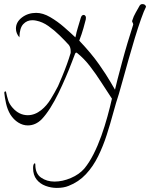

<svg xmlns="http://www.w3.org/2000/svg" viewBox="-20 -577 735 940"><path d="M258 343Q230 343 203 333Q176 323 159 301.5Q142 280 142 246Q142 229 147.5 224Q153 219 153 230Q153 273 181 292.5Q209 312 247 312Q286 312 327 294.5Q368 277 393 248Q417 219 438 177.5Q459 136 476 88.5Q493 41 506 -6.5Q519 -54 528 -94Q502 -133 475.5 -174.5Q449 -216 420 -253.5Q391 -291 357 -318Q353 -321 350.5 -318Q348 -315 348 -315Q342 -300 330.5 -269.5Q319 -239 302.5 -200.5Q286 -162 267 -122.5Q248 -83 226.5 -49Q205 -15 184 7Q154 37 116 37Q92 37 69.5 23Q47 9 31 -16Q16 -41 9.5 -71Q3 -101 1 -123Q2 -131 9 -129Q14 -105 20 -86Q26 -67 42 -49Q74 -13 116 -13Q151 -13 183 -39Q209 -60 228.5 -92Q248 -124 264 -155Q272 -173 284.5 -203Q297 -233 308 -263.5Q319 -294 324 -312Q326 -316 326 -319.5Q326 -323 326 -327Q326 -345 317 -357Q297 -379 271.5 -404Q246 -429 217 -449.5Q188 -470 157 -476Q153 -477 148 -477.5Q143 -478 138 -478Q112 -478 94 -459Q76 -440 75 -394Q58 -414 58 -437Q58 -469 87.5 -491.5Q117 -514 157 -514Q190 -514 226 -493Q262 -472 294.5 -443.5Q327 -415 349 -394Q352 -404 352.5 -408Q353 -412 354.5 -418Q356 -424 360.5 -439.5Q365 -455 375 -488Q379 -504 390 -504Q395 -504 398.5 -498.5Q402 -493 400 -482Q396 -466 388.5 -439Q381 -412 368 -378Q427 -316 464.5 -262.5Q502 -209 521 -175.5Q540 -142 543 -138Q546 -153 555.5 -189Q565 -225 577.5 -272Q590 -319 604.5 -367.5Q619 -416 632 -456V-458Q632 -462 629 -467Q626 -472 627 -475Q634 -498 644.5 -515.5Q655 -533 664 -550Q669 -557 677 -557Q692 -557 695 -544Q685 -525 670.5 -484Q656 -443 640 -390.5Q624 -338 609 -284.5Q594 -231 581.5 -186Q569 -141 562 -117Q548 -75 534 -23Q520 29 502.5 83.5Q485 138 460.5 188Q436 238 400.5 276Q365 314 316 333Q292 343 258 343Z"/></svg>

Font: Grey Qo
Style: Regular
Weight: 400
Designer: Robert E. Leuschke
Foundry: Robert E. Leuschke
Version: Version 2.010